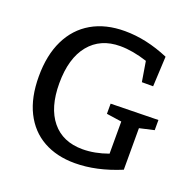

<svg xmlns="http://www.w3.org/2000/svg" viewBox="-127 -839 984 977"><g transform="rotate(20 365.5 -350.5)"><path d="M702 -343V-288L623 -270V-45Q493 9 376 9Q278 9 205.5 -31.5Q133 -72 93.5 -151Q54 -230 54 -344Q54 -459 94 -541Q134 -623 209 -666.5Q284 -710 388 -710Q504 -710 626 -658L618 -495H557L539 -604Q459 -630 392 -630Q285 -630 224.5 -556Q164 -482 164 -346Q164 -215 223 -143Q282 -71 389 -71Q455 -71 527 -97V-271L445 -283V-338Z"/></g></svg>

Font: Bitter Pro Medium
Style: Regular
Weight: 500
Designer: Sol Matas, and Bitter project Authors
Foundry: Sol Matas
Version: Version 1.010